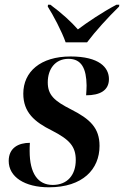

<svg xmlns="http://www.w3.org/2000/svg" viewBox="-20 -786 527 816"><path d="M259 -606H350C386 -654 438 -711 486 -758L487 -766H475C413 -733 351 -691 311 -661C283 -693 244 -729 194 -766H184L183 -758C206 -722 243 -652 259 -606ZM188 10C332 10 403 -67 403 -166C403 -242 363 -280 282 -321C211 -357 183 -382 183 -436C183 -493 215 -536 271 -536C327 -536 347 -494 348 -423C348 -410 347 -396 346 -381C404 -381 443 -401 443 -450C443 -499 402 -546 280 -546C152 -546 79 -481 79 -388C79 -309 126 -268 201 -231C275 -193 302 -164 302 -106C302 -43 267 0 204 0C141 0 106 -49 106 -144C106 -155 106 -167 107 -179C59 -179 17 -158 17 -102C17 -34 85 10 188 10Z"/></svg>

Font: Noto Serif Display SemiCondensed SemiBold
Style: Italic
Weight: 600
Width: 4
Italic angle: -12°
Designer: Monotype Design Team
Foundry: Monotype Imaging Inc.
Version: Version 2.009